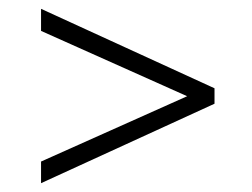

<svg xmlns="http://www.w3.org/2000/svg" viewBox="-20 -553 571 435"><path d="M73 -483V-533L466 -353V-318L73 -138V-187L404 -335Z"/></svg>

Font: Outfit Extra Light
Style: Regular
Weight: 200
Designer: Rodrigo Fuenzalida
Foundry: fragTYPE
Version: Version 1.000